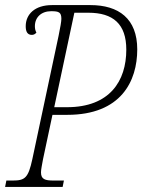

<svg xmlns="http://www.w3.org/2000/svg" viewBox="-22 -734 559 754"><path d="M-2 0H224L229 -25H188C155 -25 139 -30 139 -57C139 -69 143 -86 147 -109L184 -283H242C454 -283 517 -416 517 -540C517 -661 444 -714 333 -714H182C115 -714 79 -678 79 -631C79 -611 85 -597 103 -597C110 -597 116 -600 121 -606C117 -613 115 -621 115 -631C115 -666 140 -690 179 -690C209 -690 219 -686 219 -660C219 -650 215 -627 208 -593L105 -109C89 -35 76 -25 28 -25H3ZM241 -313H191L270 -684H325C422 -684 474 -640 474 -539C474 -416 409 -313 241 -313Z"/></svg>

Font: Noto Serif Condensed ExtraLight
Style: Italic
Weight: 200
Width: 3
Italic angle: -12°
Designer: Monotype Design Team
Foundry: Monotype Imaging Inc.
Version: Version 2.013